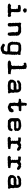

<svg xmlns="http://www.w3.org/2000/svg" viewBox="2566 -3208 863 6036"><g transform="rotate(90 2998.0 -189.5)"><path d="M323.2 -595.7C301.8 -598.6 290 -599.6 287.1 -599.6H286.1C285.2 -600.6 275.4 -595.7 254.9 -585L245.1 -575.2C243.2 -574.2 245.1 -569.3 250 -560.5C245.1 -544.9 243.2 -537.1 242.2 -536.1C241.2 -535.2 241.2 -531.2 238.3 -524.4C252.9 -511.7 262.7 -502.9 267.6 -499C271.5 -495.1 279.3 -488.3 293 -475.6C305.7 -478.5 311.5 -478.5 312.5 -479.5C313.5 -479.5 320.3 -484.4 335 -491.2C341.8 -494.1 345.7 -497.1 346.7 -500C347.7 -502.9 357.4 -507.8 375 -514.6C374 -537.1 374 -547.9 373 -548.8C373 -549.8 369.1 -558.6 363.3 -579.1C353.5 -584 349.6 -586.9 348.6 -586.9C347.7 -586.9 338.9 -589.8 323.2 -595.7ZM281.2 -406.2C265.6 -411.1 252 -414.1 242.2 -412.1C232.4 -410.2 221.7 -410.2 208 -411.1C204.1 -412.1 200.2 -411.1 197.3 -409.2C194.3 -408.2 177.7 -404.3 147.5 -397.5C142.6 -386.7 139.6 -381.8 138.7 -380.9L131.8 -373L144.5 -333C144.5 -332 144.5 -327.1 146.5 -316.4C166 -322.3 175.8 -325.2 176.8 -326.2C177.7 -327.1 185.5 -325.2 198.2 -322.3C214.8 -319.3 231.4 -317.4 247.1 -316.4C262.7 -315.4 266.6 -306.6 255.9 -290C252 -283.2 252 -275.4 256.8 -265.6C262.7 -255.9 265.6 -250 267.6 -248C269.5 -245.1 268.6 -240.2 265.6 -234.4C261.7 -228.5 258.8 -223.6 255.9 -219.7C254.9 -217.8 255.9 -215.8 260.7 -212.9C265.6 -210 268.6 -204.1 267.6 -192.4C267.6 -189.5 266.6 -187.5 263.7 -185.5C261.7 -183.6 259.8 -171.9 260.7 -153.3C260.7 -145.5 261.7 -139.6 264.6 -135.7C266.6 -131.8 269.5 -127.9 273.4 -125L236.3 -101.6C235.4 -101.6 226.6 -99.6 209 -94.7C205.1 -93.8 202.1 -94.7 197.3 -97.7C193.4 -100.6 176.8 -103.5 148.4 -107.4C139.6 -96.7 134.8 -91.8 133.8 -90.8C133.8 -91.8 125 -85.9 107.4 -75.2L95.7 -57.6C96.7 -57.6 93.8 -54.7 86.9 -47.9C101.6 -31.2 109.4 -21.5 111.3 -20.5C112.3 -19.5 116.2 -16.6 122.1 -10.7C145.5 -5.9 157.2 -3.9 158.2 -3.9C159.2 -2.9 170.9 -2.9 194.3 -2C200.2 -1 207 -1 212.9 -1C221.7 -1 228.5 -1 234.4 -2C243.2 -3.9 252 -4.9 257.8 -6.8C266.6 -8.8 272.5 -7.8 273.4 -4.9C273.4 -2 288.1 -1 316.4 -2C330.1 -2 336.9 -1 338.9 -2C340.8 -2.9 353.5 -2.9 377 -2C378.9 -2 380.9 -3.9 383.8 -8.8L388.7 -15.6C424.8 -9.8 444.3 -6.8 447.3 -5.9C449.2 -5.9 453.1 -5.9 459 -3.9C471.7 -2 482.4 -2.9 490.2 -8.8C498 -14.6 505.9 -20.5 513.7 -25.4C511.7 -33.2 511.7 -38.1 510.7 -39.1L509.8 -61.5C503.9 -80.1 500 -89.8 498 -90.8C497.1 -92.8 489.3 -99.6 474.6 -111.3C467.8 -105.5 463.9 -102.5 462.9 -101.6C461.9 -100.6 453.1 -98.6 432.6 -97.7C420.9 -96.7 405.3 -100.6 386.7 -107.4C368.2 -114.3 356.4 -117.2 352.5 -119.1C354.5 -124 355.5 -126 355.5 -127C355.5 -127.9 356.4 -135.7 357.4 -150.4C358.4 -164.1 358.4 -169.9 359.4 -170.9C360.4 -171.9 359.4 -182.6 356.4 -204.1C355.5 -208 359.4 -211.9 365.2 -213.9C371.1 -215.8 369.1 -225.6 360.4 -242.2C357.4 -247.1 357.4 -252 359.4 -257.8C361.3 -263.7 363.3 -276.4 365.2 -294.9C366.2 -303.7 364.3 -308.6 360.4 -310.5C356.4 -311.5 357.4 -324.2 362.3 -348.6C363.3 -352.5 360.4 -358.4 356.4 -365.2C352.5 -372.1 345.7 -385.7 334 -406.2H325.2C324.2 -406.2 309.6 -405.3 281.2 -406.2Z M757.8 -414.1C748 -415 742.2 -417 741.2 -420.9C740.2 -422.9 737.3 -423.8 731.4 -423.8C725.6 -423.8 717.8 -422.9 707 -420.9C700.2 -409.2 696.3 -403.3 696.3 -402.3C697.3 -401.4 694.3 -393.6 690.4 -377C691.4 -359.4 692.4 -350.6 692.4 -349.6C691.4 -348.6 694.3 -343.8 700.2 -333C703.1 -327.1 703.1 -324.2 699.2 -323.2C695.3 -322.3 695.3 -312.5 699.2 -293.9C701.2 -284.2 700.2 -274.4 697.3 -266.6C694.3 -258.8 692.4 -252.9 691.4 -250C689.5 -246.1 691.4 -244.1 697.3 -241.2C703.1 -238.3 707 -229.5 706.1 -215.8C705.1 -211.9 703.1 -208 699.2 -204.1C695.3 -200.2 695.3 -190.4 700.2 -173.8C699.2 -153.3 699.2 -143.6 700.2 -142.6C700.2 -141.6 702.1 -136.7 708 -128.9C710 -126 710 -121.1 706.1 -116.2C702.1 -111.3 700.2 -99.6 701.2 -83C701.2 -70.3 701.2 -64.5 700.2 -63.5C699.2 -61.5 702.1 -46.9 710 -18.6H713.9L725.6 -5.9C749 -2 759.8 0 760.7 0C761.7 -1 775.4 -4.9 802.7 -13.7V-24.4C803.7 -25.4 806.6 -28.3 812.5 -35.2C812.5 -36.1 809.6 -37.1 803.7 -40C798.8 -43 801.8 -47.9 812.5 -56.6C821.3 -63.5 823.2 -70.3 818.4 -76.2C814.5 -82 811.5 -86.9 808.6 -89.8C818.4 -99.6 820.3 -105.5 814.5 -108.4C808.6 -111.3 804.7 -113.3 800.8 -116.2C797.9 -118.2 799.8 -121.1 806.6 -123C813.5 -125 814.5 -135.7 808.6 -155.3C804.7 -168.9 801.8 -176.8 802.7 -179.7C803.7 -181.6 806.6 -187.5 810.5 -196.3C812.5 -200.2 810.5 -203.1 803.7 -205.1C796.9 -207 797.9 -214.8 805.7 -229.5C807.6 -232.4 808.6 -237.3 806.6 -244.1C804.7 -252 801.8 -262.7 796.9 -276.4C793.9 -284.2 795.9 -293 801.8 -300.8L815.4 -321.3C825.2 -327.1 830.1 -331.1 830.1 -332C831.1 -332 840.8 -333 859.4 -335.9C870.1 -337.9 875 -336.9 876 -334C877 -331.1 891.6 -331.1 920.9 -333C923.8 -333 934.6 -330.1 952.1 -323.2C969.7 -317.4 981.4 -312.5 986.3 -310.5C991.2 -297.9 992.2 -292 991.2 -291C990.2 -290 988.3 -288.1 985.4 -283.2C983.4 -279.3 981.4 -275.4 978.5 -271.5C975.6 -266.6 981.4 -260.7 995.1 -253.9C997.1 -252.9 997.1 -251 994.1 -248C992.2 -244.1 994.1 -234.4 998 -219.7C1000 -212.9 997.1 -209 992.2 -209C986.3 -208 984.4 -201.2 985.4 -185.5C986.3 -181.6 988.3 -178.7 993.2 -176.8C998 -174.8 997.1 -169.9 990.2 -161.1C987.3 -158.2 987.3 -155.3 990.2 -151.4C992.2 -147.5 993.2 -136.7 995.1 -116.2C996.1 -105.5 996.1 -98.6 993.2 -97.7C991.2 -95.7 996.1 -85 1007.8 -63.5C1004.9 -61.5 1002 -58.6 999 -54.7C995.1 -50.8 1002 -42 1018.6 -26.4C1009.8 -22.5 1005.9 -21.5 1004.9 -20.5C1003.9 -20.5 1002 -16.6 998 -10.7C1025.4 -4.9 1042 -2.9 1045.9 -2C1049.8 -1 1056.6 0 1067.4 2C1084 -13.7 1091.8 -20.5 1091.8 -21.5C1091.8 -22.5 1095.7 -28.3 1102.5 -41C1103.5 -43 1103.5 -45.9 1101.6 -50.8C1100.6 -55.7 1102.5 -66.4 1108.4 -83V-86.9C1108.4 -90.8 1107.4 -94.7 1105.5 -99.6C1102.5 -105.5 1101.6 -118.2 1104.5 -136.7C1105.5 -143.6 1105.5 -146.5 1103.5 -147.5C1101.6 -147.5 1101.6 -159.2 1100.6 -181.6C1100.6 -192.4 1101.6 -197.3 1104.5 -198.2C1107.4 -199.2 1105.5 -210 1096.7 -228.5C1094.7 -232.4 1093.8 -236.3 1095.7 -239.3C1097.7 -243.2 1100.6 -253.9 1105.5 -271.5C1106.4 -274.4 1106.4 -277.3 1104.5 -281.2C1102.5 -285.2 1100.6 -294.9 1096.7 -310.5C1093.8 -323.2 1093.8 -331.1 1096.7 -333C1099.6 -335.9 1092.8 -341.8 1079.1 -354.5C1070.3 -367.2 1066.4 -373 1065.4 -374C1064.5 -375 1058.6 -379.9 1045.9 -388.7C1013.7 -411.1 991.2 -422.9 980.5 -421.9C969.7 -420.9 959 -420.9 947.3 -421.9C935.5 -421.9 929.7 -421.9 927.7 -419.9C926.8 -418 912.1 -418.9 883.8 -421.9C873 -422.9 868.2 -422.9 868.2 -421.9C867.2 -419.9 849.6 -418.9 815.4 -417C803.7 -416 796.9 -416 795.9 -413.1C794.9 -411.1 783.2 -411.1 757.8 -414.1Z M1566.4 -420.9C1551.8 -423.8 1537.1 -425.8 1525.4 -425.8H1521.5C1508.8 -424.8 1501 -424.8 1497.1 -423.8C1492.2 -422.9 1485.4 -422.9 1473.6 -422.9C1461.9 -423.8 1445.3 -422.9 1422.9 -420.9C1406.2 -418.9 1397.5 -418.9 1395.5 -420.9C1393.6 -421.9 1385.7 -416 1371.1 -403.3C1367.2 -400.4 1362.3 -399.4 1354.5 -398.4C1346.7 -397.5 1335.9 -393.6 1323.2 -386.7C1316.4 -359.4 1312.5 -345.7 1312.5 -344.7C1312.5 -343.8 1311.5 -335.9 1309.6 -318.4C1308.6 -314.5 1307.6 -310.5 1303.7 -306.6C1299.8 -303.7 1297.9 -293 1295.9 -274.4C1294.9 -264.6 1294.9 -258.8 1293.9 -257.8C1293 -255.9 1297.9 -250 1308.6 -239.3C1293.9 -227.5 1288.1 -219.7 1292 -213.9C1295.9 -209 1298.8 -203.1 1301.8 -198.2C1303.7 -195.3 1303.7 -191.4 1300.8 -184.6C1297.9 -177.7 1293 -168.9 1287.1 -157.2C1286.1 -155.3 1286.1 -154.3 1286.1 -152.3C1286.1 -149.4 1287.1 -145.5 1290 -141.6C1293.9 -135.7 1296.9 -122.1 1297.9 -101.6C1297.9 -94.7 1300.8 -85.9 1307.6 -75.2C1313.5 -64.5 1317.4 -56.6 1320.3 -52.7C1326.2 -42 1331.1 -35.2 1334 -32.2C1337.9 -29.3 1344.7 -23.4 1352.5 -15.6C1356.4 -11.7 1360.4 -9.8 1365.2 -8.8C1370.1 -7.8 1386.7 -3.9 1413.1 2.9C1423.8 5.9 1435.5 6.8 1450.2 7.8C1463.9 8.8 1473.6 8.8 1477.5 8.8C1494.1 9.8 1503.9 8.8 1506.8 8.8C1509.8 9.8 1522.5 9.8 1543.9 8.8C1565.4 7.8 1578.1 8.8 1580.1 10.7C1582 11.7 1587.9 16.6 1600.6 25.4C1594.7 46.9 1590.8 61.5 1588.9 68.4C1586.9 75.2 1585 84 1582 94.7C1575.2 99.6 1571.3 101.6 1570.3 102.5C1569.3 101.6 1566.4 107.4 1560.5 116.2C1536.1 121.1 1523.4 123 1520.5 124C1517.6 125 1507.8 125 1490.2 124C1467.8 118.2 1457 115.2 1456.1 115.2C1454.1 114.3 1445.3 108.4 1430.7 96.7C1421.9 89.8 1412.1 86.9 1400.4 89.8C1387.7 92.8 1376 96.7 1364.3 101.6C1363.3 114.3 1363.3 120.1 1363.3 121.1C1363.3 122.1 1358.4 130.9 1347.7 148.4C1355.5 156.2 1359.4 159.2 1360.4 160.2C1361.3 160.2 1370.1 166 1386.7 174.8C1390.6 176.8 1398.4 181.6 1410.2 189.5C1421.9 196.3 1429.7 201.2 1434.6 204.1C1447.3 211.9 1457 216.8 1462.9 217.8C1468.8 218.8 1478.5 220.7 1492.2 222.7C1494.1 222.7 1503.9 220.7 1521.5 217.8C1540 213.9 1551.8 212.9 1558.6 211.9C1573.2 210.9 1585.9 207 1594.7 200.2C1603.5 193.4 1608.4 187.5 1611.3 185.5C1614.3 181.6 1618.2 180.7 1621.1 180.7C1624 179.7 1639.6 173.8 1668.9 161.1C1669.9 144.5 1668.9 135.7 1668.9 134.8C1668.9 133.8 1671.9 125 1676.8 106.4C1675.8 105.5 1678.7 97.7 1684.6 83C1690.4 69.3 1693.4 61.5 1694.3 60.5C1696.3 56.6 1696.3 51.8 1694.3 45.9C1693.4 40 1691.4 28.3 1689.5 11.7C1688.5 4.9 1689.5 1 1691.4 -1C1693.4 -2.9 1693.4 -9.8 1689.5 -23.4C1688.5 -25.4 1689.5 -31.2 1692.4 -42C1694.3 -52.7 1695.3 -61.5 1696.3 -68.4C1697.3 -73.2 1695.3 -76.2 1691.4 -79.1C1687.5 -81.1 1690.4 -87.9 1702.1 -98.6C1696.3 -106.4 1693.4 -112.3 1694.3 -114.3C1695.3 -117.2 1700.2 -124 1708 -136.7C1710 -138.7 1707 -141.6 1702.1 -146.5C1697.3 -151.4 1697.3 -161.1 1703.1 -176.8C1700.2 -181.6 1697.3 -185.5 1695.3 -188.5C1693.4 -191.4 1698.2 -197.3 1709 -209C1710.9 -211.9 1712.9 -212.9 1712.9 -214.8C1713.9 -217.8 1710 -219.7 1704.1 -220.7C1695.3 -221.7 1692.4 -231.4 1698.2 -252C1704.1 -273.4 1705.1 -285.2 1699.2 -289.1C1693.4 -293 1688.5 -297.9 1682.6 -302.7C1679.7 -304.7 1680.7 -304.7 1685.5 -306.6C1689.5 -308.6 1695.3 -316.4 1702.1 -330.1C1704.1 -333 1703.1 -336.9 1702.1 -342.8C1700.2 -348.6 1702.1 -360.4 1709 -377C1710.9 -380.9 1710 -382.8 1704.1 -384.8C1699.2 -385.7 1699.2 -391.6 1706.1 -402.3C1678.7 -403.3 1663.1 -404.3 1658.2 -404.3H1620.1C1616.2 -404.3 1610.4 -406.2 1604.5 -410.2C1598.6 -414.1 1585.9 -417 1566.4 -420.9ZM1387.7 -325.2C1418.9 -333 1435.5 -336.9 1436.5 -336.9H1475.6H1512.7C1530.3 -336.9 1543.9 -335.9 1551.8 -334C1567.4 -331.1 1578.1 -328.1 1585 -326.2C1591.8 -323.2 1595.7 -321.3 1595.7 -318.4C1596.7 -302.7 1599.6 -293 1605.5 -287.1C1611.3 -282.2 1613.3 -277.3 1611.3 -273.4C1602.5 -251 1598.6 -239.3 1599.6 -238.3C1600.6 -236.3 1599.6 -235.4 1600.6 -234.4C1604.5 -216.8 1605.5 -208 1603.5 -207C1601.6 -206.1 1600.6 -201.2 1600.6 -191.4C1599.6 -176.8 1599.6 -168 1602.5 -163.1C1605.5 -158.2 1606.4 -153.3 1604.5 -149.4C1596.7 -131.8 1591.8 -121.1 1592.8 -119.1C1593.8 -117.2 1597.7 -106.4 1602.5 -83H1591.8C1590.8 -82 1589.8 -82 1588.9 -83C1543 -81.1 1515.6 -79.1 1506.8 -78.1C1499 -77.1 1490.2 -76.2 1480.5 -76.2C1466.8 -76.2 1454.1 -76.2 1441.4 -77.1C1428.7 -77.1 1419.9 -80.1 1415 -86.9C1404.3 -101.6 1395.5 -110.4 1389.6 -113.3C1383.8 -115.2 1382.8 -118.2 1385.7 -122.1C1393.6 -134.8 1394.5 -140.6 1389.6 -142.6C1384.8 -143.6 1381.8 -148.4 1381.8 -155.3C1381.8 -164.1 1382.8 -173.8 1381.8 -181.6C1380.9 -189.5 1380.9 -196.3 1381.8 -202.1C1386.7 -219.7 1387.7 -230.5 1385.7 -232.4C1383.8 -234.4 1381.8 -239.3 1382.8 -248C1384.8 -266.6 1385.7 -276.4 1385.7 -277.3C1384.8 -277.3 1388.7 -286.1 1396.5 -306.6C1389.6 -314.5 1385.7 -320.3 1386.7 -321.3C1386.7 -322.3 1386.7 -323.2 1387.7 -325.2Z M2099.6 -588.9C2090.8 -589.8 2084 -592.8 2081.1 -597.7C2080.1 -599.6 2077.1 -600.6 2072.3 -600.6C2064.5 -601.6 2052.7 -598.6 2036.1 -592.8C2027.3 -589.8 2021.5 -588.9 2020.5 -590.8C2019.5 -593.8 2003.9 -590.8 1972.7 -583C1962.9 -574.2 1959 -569.3 1958 -568.4C1957 -567.4 1954.1 -565.4 1949.2 -559.6C1951.2 -537.1 1952.1 -525.4 1952.1 -524.4C1951.2 -523.4 1956.1 -514.6 1963.9 -499C1979.5 -502.9 1987.3 -504.9 1988.3 -505.9C1990.2 -505.9 1996.1 -506.8 2007.8 -510.7C2023.4 -498 2031.2 -492.2 2031.2 -491.2C2032.2 -490.2 2035.2 -484.4 2041 -471.7C2042 -469.7 2043.9 -464.8 2045.9 -457C2047.9 -450.2 2050.8 -439.5 2056.6 -424.8C2058.6 -420.9 2056.6 -415 2051.8 -410.2C2046.9 -405.3 2046.9 -395.5 2053.7 -379.9C2056.6 -375 2055.7 -367.2 2050.8 -359.4C2046.9 -350.6 2043.9 -345.7 2043 -342.8C2041 -339.8 2042 -335 2045.9 -329.1C2049.8 -323.2 2051.8 -310.5 2050.8 -292L2049.8 -267.6C2049.8 -266.6 2050.8 -258.8 2051.8 -243.2C2052.7 -237.3 2051.8 -229.5 2048.8 -221.7C2046.9 -213.9 2044.9 -207 2043.9 -204.1C2043 -202.1 2044.9 -199.2 2049.8 -194.3C2055.7 -190.4 2053.7 -187.5 2043 -184.6C2048.8 -170.9 2052.7 -165 2052.7 -164.1C2052.7 -163.1 2052.7 -157.2 2053.7 -145.5C2039.1 -131.8 2032.2 -125 2031.2 -124C2031.2 -125 2026.4 -119.1 2018.6 -108.4C2016.6 -104.5 2012.7 -104.5 2006.8 -107.4C2001 -110.4 1987.3 -110.4 1965.8 -107.4C1953.1 -105.5 1941.4 -102.5 1931.6 -97.7C1922.9 -92.8 1913.1 -87.9 1902.3 -83C1893.6 -79.1 1888.7 -76.2 1887.7 -74.2C1887.7 -72.3 1885.7 -60.5 1881.8 -40C1893.6 -31.2 1899.4 -25.4 1900.4 -23.4C1902.3 -22.5 1907.2 -18.6 1914.1 -11.7L1944.3 -3.9C1945.3 -2.9 1957 -2.9 1980.5 -2.9C1992.2 -2 1997.1 -2 1998 -1C1999 0 2001 0 2005.9 0C2012.7 0 2026.4 0 2044.9 -2C2056.6 -2.9 2062.5 -2.9 2064.5 -2C2067.4 -1 2083 -2 2113.3 -3.9C2124 -4.9 2128.9 -4.9 2130.9 -6.8C2131.8 -7.8 2147.5 -8.8 2177.7 -9.8C2186.5 -10.7 2190.4 -10.7 2191.4 -12.7C2192.4 -13.7 2203.1 -12.7 2226.6 -7.8C2231.4 -6.8 2236.3 -6.8 2240.2 -8.8C2243.2 -9.8 2267.6 -12.7 2314.5 -17.6C2313.5 -18.6 2312.5 -18.6 2310.5 -18.6C2309.6 -19.5 2309.6 -19.5 2310.5 -21.5C2308.6 -43.9 2306.6 -54.7 2307.6 -56.6C2308.6 -58.6 2310.5 -68.4 2315.4 -85.9C2304.7 -92.8 2299.8 -96.7 2298.8 -96.7C2296.9 -96.7 2289.1 -95.7 2275.4 -93.8C2268.6 -92.8 2264.6 -93.8 2263.7 -96.7C2262.7 -98.6 2251 -99.6 2226.6 -100.6C2216.8 -101.6 2211.9 -101.6 2211.9 -104.5C2211.9 -106.4 2194.3 -109.4 2161.1 -112.3V-127C2160.2 -127.9 2157.2 -134.8 2149.4 -147.5C2154.3 -166 2156.2 -175.8 2157.2 -178.7C2158.2 -181.6 2159.2 -187.5 2161.1 -195.3C2162.1 -199.2 2161.1 -203.1 2157.2 -208C2154.3 -212.9 2153.3 -223.6 2154.3 -239.3C2155.3 -248 2155.3 -252 2157.2 -252.9C2159.2 -253.9 2156.2 -262.7 2149.4 -281.2C2148.4 -285.2 2149.4 -290 2152.3 -295.9C2155.3 -300.8 2154.3 -310.5 2148.4 -325.2C2145.5 -331.1 2145.5 -336.9 2147.5 -342.8C2149.4 -348.6 2153.3 -356.4 2158.2 -367.2C2159.2 -368.2 2159.2 -368.2 2160.2 -370.1C2162.1 -372.1 2157.2 -383.8 2146.5 -406.2C2145.5 -409.2 2148.4 -412.1 2153.3 -414.1C2158.2 -416 2156.2 -427.7 2149.4 -450.2C2147.5 -456.1 2147.5 -463.9 2149.4 -474.6C2151.4 -485.4 2152.3 -492.2 2153.3 -495.1C2154.3 -498 2153.3 -501 2151.4 -503.9C2149.4 -506.8 2147.5 -516.6 2145.5 -532.2C2144.5 -543 2143.6 -547.9 2141.6 -548.8C2138.7 -549.8 2140.6 -555.7 2146.5 -568.4C2129.9 -580.1 2122.1 -585.9 2121.1 -586.9C2120.1 -587.9 2113.3 -587.9 2099.6 -588.9Z M2677.7 -418C2667 -418 2661.1 -419.9 2658.2 -422.9C2655.3 -425.8 2647.5 -424.8 2632.8 -421.9C2627.9 -420.9 2625 -419.9 2624 -418.9C2623 -417 2610.4 -414.1 2586.9 -410.2C2584 -409.2 2580.1 -408.2 2577.1 -404.3C2574.2 -400.4 2565.4 -393.6 2550.8 -381.8C2544.9 -377 2541 -375 2539.1 -376C2536.1 -377.9 2530.3 -374 2517.6 -367.2C2512.7 -345.7 2509.8 -334 2509.8 -333C2509.8 -332 2504.9 -328.1 2497.1 -322.3L2523.4 -295.9C2525.4 -294.9 2535.2 -294.9 2553.7 -293C2569.3 -305.7 2578.1 -312.5 2580.1 -313.5C2582 -314.5 2587.9 -317.4 2599.6 -324.2C2613.3 -331.1 2619.1 -335 2620.1 -335.9C2621.1 -336.9 2630.9 -335.9 2651.4 -336.9H2675.8C2674.8 -335.9 2687.5 -336.9 2711.9 -339.8C2730.5 -342.8 2745.1 -343.8 2755.9 -341.8C2766.6 -339.8 2775.4 -339.8 2782.2 -338.9L2788.1 -314.5L2796.9 -281.2C2786.1 -279.3 2779.3 -278.3 2773.4 -277.3C2767.6 -276.4 2757.8 -275.4 2746.1 -272.5C2736.3 -270.5 2722.7 -269.5 2705.1 -271.5L2677.7 -273.4C2661.1 -274.4 2652.3 -275.4 2651.4 -277.3C2650.4 -279.3 2640.6 -277.3 2619.1 -271.5C2608.4 -268.6 2602.5 -265.6 2602.5 -262.7C2602.5 -259.8 2588.9 -257.8 2561.5 -255.9C2557.6 -254.9 2552.7 -253.9 2546.9 -250C2541 -246.1 2532.2 -236.3 2523.4 -220.7C2519.5 -213.9 2516.6 -210.9 2513.7 -210.9C2510.7 -210.9 2504.9 -201.2 2496.1 -182.6C2489.3 -168.9 2486.3 -162.1 2486.3 -161.1C2485.4 -160.2 2486.3 -152.3 2487.3 -137.7C2488.3 -134.8 2487.3 -127.9 2485.4 -116.2C2483.4 -105.5 2482.4 -96.7 2481.4 -90.8C2490.2 -76.2 2495.1 -69.3 2495.1 -68.4C2496.1 -67.4 2502 -61.5 2514.6 -49.8C2521.5 -43.9 2524.4 -41 2523.4 -38.1C2522.5 -35.2 2531.2 -28.3 2551.8 -15.6C2555.7 -12.7 2561.5 -11.7 2568.4 -13.7C2575.2 -15.6 2588.9 -13.7 2611.3 -8.8C2618.2 -6.8 2627.9 -5.9 2642.6 -4.9C2657.2 -3.9 2667 -2.9 2672.9 -2C2675.8 -1 2678.7 -2 2680.7 -2C2683.6 -2 2685.5 -1 2686.5 -2C2688.5 -2.9 2702.1 -4.9 2730.5 -5.9C2737.3 -5.9 2744.1 -5.9 2748 -4.9C2752.9 -4.9 2764.6 -4.9 2786.1 -6.8L2806.6 -8.8C2807.6 -8.8 2815.4 -11.7 2833 -16.6C2840.8 -19.5 2845.7 -16.6 2846.7 -10.7C2847.7 -4.9 2857.4 -3.9 2877.9 -8.8L2910.2 -18.6C2911.1 -18.6 2912.1 -19.5 2915 -20.5C2913.1 -44.9 2913.1 -56.6 2912.1 -57.6C2913.1 -58.6 2909.2 -66.4 2901.4 -82C2896.5 -92.8 2892.6 -97.7 2890.6 -98.6C2888.7 -99.6 2888.7 -109.4 2891.6 -128.9C2895.5 -159.2 2897.5 -174.8 2899.4 -176.8C2901.4 -178.7 2896.5 -193.4 2883.8 -221.7C2881.8 -225.6 2882.8 -229.5 2885.7 -234.4C2888.7 -240.2 2889.6 -252.9 2887.7 -270.5C2886.7 -278.3 2887.7 -283.2 2888.7 -285.2C2890.6 -287.1 2888.7 -296.9 2884.8 -314.5C2882.8 -323.2 2881.8 -328.1 2883.8 -329.1C2885.7 -330.1 2880.9 -339.8 2870.1 -356.4C2868.2 -359.4 2866.2 -362.3 2863.3 -367.2C2860.4 -372.1 2854.5 -381.8 2844.7 -396.5C2841.8 -400.4 2836.9 -402.3 2831.1 -403.3C2825.2 -404.3 2812.5 -409.2 2794.9 -419.9C2791 -422.9 2787.1 -422.9 2782.2 -420.9C2778.3 -418.9 2763.7 -419.9 2741.2 -423.8C2737.3 -424.8 2734.4 -424.8 2732.4 -424.8C2728.5 -424.8 2727.5 -423.8 2726.6 -421.9C2725.6 -418.9 2710 -418 2677.7 -418ZM2796.9 -192.4C2795.9 -190.4 2794.9 -189.5 2796.9 -190.4C2798.8 -191.4 2799.8 -192.4 2800.8 -192.4C2799.8 -163.1 2799.8 -149.4 2799.8 -148.4L2803.7 -143.6C2784.2 -118.2 2774.4 -105.5 2774.4 -104.5C2774.4 -103.5 2770.5 -100.6 2762.7 -94.7C2747.1 -93.8 2729.5 -94.7 2712.9 -93.8C2696.3 -92.8 2687.5 -91.8 2684.6 -91.8C2664.1 -93.8 2650.4 -94.7 2641.6 -92.8C2632.8 -90.8 2625 -91.8 2620.1 -93.8C2605.5 -99.6 2596.7 -101.6 2594.7 -101.6C2593.8 -101.6 2587.9 -108.4 2576.2 -122.1C2573.2 -138.7 2572.3 -147.5 2572.3 -148.4C2572.3 -149.4 2574.2 -158.2 2580.1 -178.7H2584C2586.9 -178.7 2586.9 -179.7 2584 -182.6C2599.6 -182.6 2613.3 -182.6 2626 -183.6C2637.7 -183.6 2646.5 -183.6 2653.3 -184.6C2657.2 -185.5 2666 -185.5 2678.7 -187.5C2692.4 -189.5 2703.1 -189.5 2710.9 -188.5C2728.5 -184.6 2737.3 -182.6 2738.3 -182.6C2739.3 -182.6 2758.8 -186.5 2796.9 -192.4Z M3293.9 -594.7C3266.6 -598.6 3252 -601.6 3251 -600.6C3249 -600.6 3243.2 -599.6 3232.4 -598.6C3221.7 -583 3215.8 -574.2 3214.8 -572.3C3212.9 -571.3 3213.9 -561.5 3216.8 -543.9C3217.8 -540 3215.8 -536.1 3211.9 -531.2C3208 -526.4 3207 -518.6 3206.1 -504.9C3206.1 -501 3208 -497.1 3212.9 -493.2C3217.8 -489.3 3212.9 -480.5 3198.2 -468.8C3201.2 -466.8 3205.1 -464.8 3209 -460.9C3212.9 -457 3209 -452.1 3198.2 -445.3C3210.9 -437.5 3216.8 -432.6 3217.8 -431.6C3216.8 -431.6 3217.8 -429.7 3221.7 -424.8C3195.3 -429.7 3182.6 -431.6 3180.7 -432.6C3179.7 -433.6 3170.9 -429.7 3154.3 -420.9C3154.3 -419.9 3153.3 -418.9 3150.4 -417C3147.5 -415 3129.9 -414.1 3097.7 -415C3094.7 -415 3094.7 -414.1 3095.7 -410.2C3097.7 -407.2 3092.8 -394.5 3083 -373C3085.9 -366.2 3086.9 -362.3 3086.9 -361.3C3087.9 -360.4 3085.9 -357.4 3083 -352.5C3117.2 -347.7 3134.8 -345.7 3135.7 -345.7C3135.7 -344.7 3145.5 -344.7 3165 -343.8C3168.9 -344.7 3172.9 -341.8 3177.7 -336.9C3182.6 -332 3191.4 -329.1 3205.1 -327.1C3209 -326.2 3210.9 -324.2 3210.9 -320.3C3210.9 -316.4 3213.9 -305.7 3217.8 -289.1C3219.7 -282.2 3217.8 -273.4 3213.9 -264.6C3210.9 -254.9 3209 -248 3207 -245.1C3209 -244.1 3212.9 -242.2 3216.8 -238.3C3220.7 -234.4 3217.8 -229.5 3207 -224.6C3202.1 -221.7 3201.2 -217.8 3203.1 -211.9C3205.1 -207 3205.1 -203.1 3207 -200.2C3208 -197.3 3208 -194.3 3207 -190.4C3206.1 -186.5 3208 -179.7 3210.9 -168.9C3210.9 -168 3211.9 -163.1 3212.9 -151.4C3213.9 -139.6 3213.9 -133.8 3213.9 -132.8C3215.8 -122.1 3216.8 -117.2 3216.8 -116.2C3217.8 -116.2 3214.8 -110.4 3210 -97.7C3208 -93.8 3209 -89.8 3213.9 -86.9C3218.8 -83 3224.6 -73.2 3230.5 -55.7C3235.4 -43.9 3241.2 -37.1 3249 -35.2C3255.9 -34.2 3264.6 -33.2 3272.5 -31.2C3273.4 -30.3 3281.2 -27.3 3294.9 -20.5C3308.6 -13.7 3317.4 -9.8 3321.3 -7.8C3330.1 -3.9 3338.9 -2 3346.7 -2C3350.6 -2 3353.5 -2 3357.4 -2.9C3368.2 -5.9 3375 -6.8 3378.9 -8.8C3387.7 -11.7 3392.6 -12.7 3394.5 -11.7C3396.5 -9.8 3407.2 -14.6 3427.7 -23.4C3436.5 -27.3 3441.4 -29.3 3442.4 -30.3C3442.4 -31.2 3454.1 -35.2 3477.5 -45.9C3482.4 -48.8 3486.3 -55.7 3490.2 -68.4C3494.1 -81.1 3501 -95.7 3511.7 -113.3C3512.7 -114.3 3512.7 -114.3 3512.7 -116.2C3512.7 -118.2 3511.7 -122.1 3508.8 -126C3504.9 -130.9 3504.9 -141.6 3507.8 -156.2C3508.8 -161.1 3505.9 -164.1 3501 -167C3496.1 -169.9 3495.1 -175.8 3496.1 -184.6C3459 -181.6 3440.4 -180.7 3439.5 -180.7C3438.5 -181.6 3431.6 -177.7 3418 -169.9L3411.1 -152.3C3412.1 -152.3 3408.2 -147.5 3402.3 -137.7C3398.4 -130.9 3394.5 -127 3391.6 -128.9C3388.7 -130.9 3380.9 -121.1 3368.2 -97.7C3348.6 -99.6 3339.8 -100.6 3338.9 -100.6C3337.9 -100.6 3330.1 -103.5 3315.4 -110.4L3309.6 -134.8C3309.6 -135.7 3309.6 -138.7 3310.5 -144.5C3309.6 -150.4 3312.5 -153.3 3316.4 -155.3C3321.3 -156.2 3319.3 -164.1 3312.5 -178.7C3305.7 -193.4 3301.8 -201.2 3302.7 -202.1C3303.7 -203.1 3303.7 -209 3305.7 -220.7C3306.6 -226.6 3308.6 -229.5 3312.5 -231.4C3316.4 -233.4 3313.5 -241.2 3303.7 -254.9C3300.8 -258.8 3299.8 -263.7 3302.7 -269.5C3304.7 -275.4 3310.5 -284.2 3321.3 -297.9C3326.2 -303.7 3324.2 -307.6 3318.4 -309.6C3312.5 -312.5 3310.5 -320.3 3314.5 -334C3336.9 -338.9 3349.6 -342.8 3352.5 -343.8C3356.4 -344.7 3370.1 -344.7 3394.5 -345.7C3415 -346.7 3425.8 -346.7 3427.7 -347.7C3428.7 -347.7 3439.5 -348.6 3460.9 -351.6C3463.9 -358.4 3465.8 -365.2 3467.8 -369.1C3468.8 -374 3472.7 -384.8 3478.5 -401.4L3466.8 -418.9L3461.9 -424.8C3428.7 -427.7 3413.1 -428.7 3412.1 -428.7L3379.9 -426.8C3372.1 -425.8 3357.4 -426.8 3336.9 -428.7C3316.4 -430.7 3305.7 -431.6 3303.7 -431.6C3303.7 -434.6 3303.7 -441.4 3302.7 -453.1C3301.8 -463.9 3302.7 -469.7 3302.7 -470.7C3302.7 -482.4 3303.7 -488.3 3305.7 -489.3C3307.6 -491.2 3303.7 -499 3293.9 -513.7C3291 -517.6 3291 -522.5 3293.9 -526.4C3296.9 -530.3 3301.8 -540 3309.6 -557.6C3312.5 -564.5 3310.5 -568.4 3302.7 -567.4C3294.9 -567.4 3292 -576.2 3293.9 -594.7Z M3964.8 -421.9C3958 -424.8 3950.2 -425.8 3941.4 -425.8C3936.5 -425.8 3930.7 -425.8 3923.8 -424.8C3907.2 -422.9 3884.8 -420.9 3854.5 -419.9C3852.5 -419.9 3843.8 -418 3827.1 -414.1C3810.5 -411.1 3799.8 -409.2 3793 -408.2C3775.4 -406.2 3764.6 -403.3 3760.7 -400.4C3757.8 -397.5 3751 -392.6 3742.2 -385.7C3738.3 -382.8 3731.4 -377 3723.6 -369.1C3714.8 -362.3 3708 -358.4 3704.1 -354.5C3698.2 -349.6 3697.3 -344.7 3702.1 -340.8C3707 -336.9 3703.1 -327.1 3690.4 -310.5C3689.5 -308.6 3688.5 -307.6 3688.5 -306.6C3687.5 -305.7 3688.5 -305.7 3691.4 -304.7C3695.3 -303.7 3697.3 -302.7 3694.3 -300.8V-275.4C3695.3 -268.6 3694.3 -258.8 3694.3 -246.1C3695.3 -196.3 3696.3 -171.9 3694.3 -170.9C3693.4 -170.9 3692.4 -157.2 3693.4 -130.9C3693.4 -128.9 3694.3 -120.1 3697.3 -104.5C3700.2 -88.9 3701.2 -78.1 3702.1 -74.2C3703.1 -71.3 3705.1 -66.4 3710.9 -61.5C3715.8 -56.6 3723.6 -49.8 3735.4 -42H3738.3C3740.2 -41 3745.1 -31.2 3756.8 -10.7C3778.3 -8.8 3789.1 -7.8 3790 -6.8H3817.4C3828.1 -6.8 3833 -6.8 3834 -5.9C3835 -4.9 3850.6 -3.9 3881.8 -3.9C3897.5 -3.9 3905.3 -3.9 3906.2 -5.9C3907.2 -7.8 3918.9 -5.9 3941.4 0H3944.3C3948.2 0 3955.1 -1 3965.8 -2.9C3979.5 -4.9 3990.2 -6.8 3999 -7.8C4009.8 -8.8 4020.5 -10.7 4033.2 -14.6C4045.9 -18.6 4052.7 -20.5 4053.7 -20.5C4056.6 -21.5 4057.6 -25.4 4059.6 -30.3C4060.5 -34.2 4068.4 -41 4084 -49.8C4085.9 -51.8 4085.9 -53.7 4084 -58.6C4082 -63.5 4085.9 -73.2 4095.7 -87.9C4097.7 -91.8 4098.6 -95.7 4096.7 -99.6C4094.7 -103.5 4098.6 -110.4 4106.4 -122.1C4092.8 -139.6 4085 -148.4 4083 -148.4C4082 -148.4 4066.4 -152.3 4038.1 -160.2L4041 -155.3C4040 -156.2 4043 -152.3 4048.8 -144.5C4031.2 -129.9 4022.5 -123 4021.5 -123C4022.5 -122.1 4018.6 -115.2 4009.8 -102.5C4006.8 -97.7 4002.9 -95.7 3998 -96.7C3993.2 -98.6 3977.5 -98.6 3948.2 -99.6C3940.4 -99.6 3936.5 -98.6 3935.5 -95.7C3934.6 -93.8 3924.8 -91.8 3906.2 -90.8C3894.5 -89.8 3888.7 -90.8 3887.7 -93.8C3886.7 -95.7 3877 -92.8 3856.4 -85.9C3853.5 -84 3849.6 -86.9 3844.7 -92.8C3839.8 -98.6 3827.1 -104.5 3804.7 -108.4C3800.8 -108.4 3799.8 -110.4 3804.7 -114.3C3808.6 -119.1 3804.7 -129.9 3792 -144.5C3790 -146.5 3789.1 -148.4 3790 -152.3C3791 -156.2 3796.9 -167 3807.6 -186.5L3795.9 -196.3L3790 -200.2C3821.3 -201.2 3840.8 -201.2 3847.7 -202.1C3853.5 -202.1 3869.1 -202.1 3893.6 -201.2C3909.2 -200.2 3918 -200.2 3918.9 -198.2C3919.9 -196.3 3931.6 -199.2 3956.1 -204.1C3963.9 -206.1 3969.7 -205.1 3970.7 -202.1C3971.7 -199.2 3983.4 -200.2 4007.8 -203.1C4016.6 -205.1 4023.4 -204.1 4025.4 -201.2C4027.3 -198.2 4040 -200.2 4063.5 -206.1L4087.9 -229.5C4089.8 -231.4 4093.8 -236.3 4101.6 -245.1C4095.7 -259.8 4092.8 -266.6 4091.8 -267.6C4091.8 -268.6 4091.8 -270.5 4090.8 -274.4C4089.8 -278.3 4089.8 -281.2 4091.8 -285.2C4093.8 -288.1 4094.7 -299.8 4098.6 -320.3C4091.8 -335 4088.9 -341.8 4088.9 -342.8C4088.9 -343.8 4084 -350.6 4073.2 -364.3C4069.3 -368.2 4068.4 -369.1 4067.4 -369.1C4066.4 -370.1 4062.5 -376 4054.7 -386.7C4050.8 -393.6 4044.9 -397.5 4039.1 -400.4C4033.2 -402.3 4026.4 -404.3 4019.5 -406.2C4011.7 -409.2 4006.8 -411.1 4003.9 -409.2C4002 -407.2 3988.3 -411.1 3964.8 -421.9ZM3906.2 -340.8C3920.9 -343.8 3929.7 -343.8 3932.6 -340.8C3935.5 -338.9 3941.4 -337.9 3952.1 -337.9C3973.6 -338.9 3984.4 -338.9 3985.4 -336.9C3986.3 -335 3998 -328.1 4020.5 -313.5C4014.6 -309.6 4011.7 -307.6 4012.7 -306.6C4012.7 -304.7 4012.7 -296.9 4014.6 -281.2C4008.8 -277.3 4005.9 -274.4 4004.9 -274.4C4004.9 -275.4 4002.9 -273.4 3999 -269.5C3953.1 -268.6 3928.7 -268.6 3926.8 -269.5C3924.8 -270.5 3918.9 -270.5 3908.2 -271.5C3872.1 -272.5 3854.5 -271.5 3853.5 -268.6C3853.5 -265.6 3848.6 -265.6 3837.9 -268.6C3818.4 -272.5 3809.6 -274.4 3808.6 -275.4C3807.6 -275.4 3798.8 -279.3 3781.2 -286.1C3788.1 -301.8 3791 -309.6 3791 -310.5C3791 -311.5 3791 -316.4 3790 -327.1C3823.2 -332 3839.8 -335.9 3841.8 -337.9C3843.8 -339.8 3847.7 -340.8 3856.4 -339.8C3860.4 -338.9 3868.2 -339.8 3878.9 -339.8C3888.7 -338.9 3897.5 -338.9 3906.2 -340.8Z M4639.6 -412.1C4631.8 -415 4627 -418 4624 -420.9C4621.1 -422.9 4615.2 -423.8 4604.5 -424.8C4602.5 -424.8 4602.5 -423.8 4601.6 -420.9C4600.6 -417 4600.6 -415 4599.6 -413.1C4565.4 -419.9 4548.8 -423.8 4547.9 -423.8C4546.9 -423.8 4538.1 -422.9 4520.5 -420.9C4516.6 -420.9 4511.7 -418.9 4507.8 -414.1C4503.9 -409.2 4492.2 -401.4 4470.7 -390.6C4455.1 -394.5 4447.3 -395.5 4446.3 -395.5C4445.3 -394.5 4437.5 -399.4 4421.9 -407.2C4413.1 -411.1 4401.4 -414.1 4387.7 -414.1C4373 -413.1 4364.3 -413.1 4360.4 -413.1C4344.7 -413.1 4337.9 -413.1 4336.9 -412.1C4335.9 -411.1 4326.2 -413.1 4308.6 -417C4305.7 -399.4 4304.7 -389.6 4303.7 -387.7C4303.7 -385.7 4302.7 -368.2 4299.8 -333C4302.7 -335 4303.7 -334 4304.7 -333C4305.7 -332 4306.6 -331.1 4308.6 -328.1C4342.8 -331.1 4359.4 -332 4361.3 -331.1C4363.3 -330.1 4374 -329.1 4392.6 -327.1C4401.4 -314.5 4406.2 -307.6 4406.2 -306.6L4405.3 -293C4404.3 -282.2 4403.3 -276.4 4401.4 -274.4C4400.4 -272.5 4405.3 -266.6 4416 -254.9C4418.9 -251 4418 -249 4411.1 -248C4404.3 -247.1 4401.4 -232.4 4402.3 -205.1C4402.3 -200.2 4405.3 -197.3 4411.1 -195.3C4417 -193.4 4416 -185.5 4404.3 -171.9C4402.3 -168.9 4400.4 -165 4400.4 -158.2C4400.4 -152.3 4401.4 -143.6 4403.3 -134.8C4404.3 -130.9 4406.2 -128.9 4411.1 -127.9C4415 -127 4420.9 -124 4426.8 -120.1C4401.4 -103.5 4388.7 -95.7 4387.7 -94.7C4386.7 -94.7 4377 -93.8 4359.4 -90.8C4355.5 -89.8 4350.6 -91.8 4344.7 -94.7C4338.9 -97.7 4331.1 -99.6 4324.2 -101.6C4302.7 -79.1 4292 -68.4 4291 -68.4C4291 -67.4 4286.1 -60.5 4275.4 -45.9C4286.1 -34.2 4291 -28.3 4291 -27.3C4291 -26.4 4296.9 -19.5 4307.6 -4.9L4334 1H4364.3C4377 0 4383.8 0 4385.7 2H4390.6C4397.5 2 4410.2 2 4427.7 0C4442.4 -2 4450.2 -2.9 4451.2 -4.9C4451.2 -6.8 4461.9 -4.9 4485.4 1C4490.2 2 4495.1 1 4500 -2C4503.9 -4.9 4520.5 -5.9 4549.8 -5.9C4565.4 -5.9 4573.2 -3.9 4574.2 -2C4574.2 0 4587.9 -3.9 4614.3 -12.7H4643.6L4659.2 -16.6C4661.1 -30.3 4662.1 -38.1 4662.1 -39.1C4662.1 -40 4664.1 -42 4668 -44.9C4661.1 -63.5 4658.2 -73.2 4658.2 -74.2C4657.2 -75.2 4657.2 -78.1 4656.2 -85C4622.1 -88.9 4602.5 -89.8 4597.7 -90.8C4592.8 -91.8 4585.9 -91.8 4576.2 -93.8C4538.1 -98.6 4518.6 -100.6 4518.6 -101.6C4518.6 -102.5 4512.7 -104.5 4499 -107.4C4502.9 -115.2 4504.9 -119.1 4504.9 -120.1C4504.9 -121.1 4503.9 -130.9 4500 -147.5C4496.1 -150.4 4493.2 -152.3 4491.2 -154.3C4489.3 -156.2 4490.2 -160.2 4495.1 -168C4499 -172.9 4502 -180.7 4503.9 -188.5L4507.8 -207C4508.8 -210.9 4506.8 -212.9 4501 -214.8C4495.1 -216.8 4496.1 -226.6 4504.9 -244.1C4506.8 -247.1 4504.9 -250 4501 -252.9C4497.1 -255.9 4497.1 -270.5 4502 -296.9C4510.7 -297.9 4516.6 -298.8 4517.6 -298.8C4518.6 -297.9 4524.4 -302.7 4537.1 -312.5C4540 -314.5 4542 -317.4 4540 -320.3C4538.1 -323.2 4549.8 -329.1 4575.2 -339.8C4586.9 -338.9 4592.8 -337.9 4593.8 -336.9C4594.7 -335.9 4598.6 -331.1 4606.4 -323.2C4612.3 -316.4 4618.2 -314.5 4621.1 -317.4C4624 -320.3 4634.8 -313.5 4653.3 -297.9C4661.1 -291 4670.9 -288.1 4682.6 -292C4694.3 -294.9 4705.1 -298.8 4715.8 -302.7L4718.8 -325.2C4718.8 -326.2 4718.8 -335.9 4716.8 -354.5C4692.4 -376 4679.7 -387.7 4679.7 -391.6C4679.7 -394.5 4666 -401.4 4639.6 -412.1Z M5239.3 -412.1C5231.4 -415 5226.6 -418 5223.6 -420.9C5220.7 -422.9 5214.8 -423.8 5204.1 -424.8C5202.1 -424.8 5202.1 -423.8 5201.2 -420.9C5200.2 -417 5200.2 -415 5199.2 -413.1C5165 -419.9 5148.4 -423.8 5147.5 -423.8C5146.5 -423.8 5137.7 -422.9 5120.1 -420.9C5116.2 -420.9 5111.3 -418.9 5107.4 -414.1C5103.5 -409.2 5091.8 -401.4 5070.3 -390.6C5054.7 -394.5 5046.9 -395.5 5045.9 -395.5C5044.9 -394.5 5037.1 -399.4 5021.5 -407.2C5012.7 -411.1 5001 -414.1 4987.3 -414.1C4972.7 -413.1 4963.9 -413.1 4960 -413.1C4944.3 -413.1 4937.5 -413.1 4936.5 -412.1C4935.5 -411.1 4925.8 -413.1 4908.2 -417C4905.3 -399.4 4904.3 -389.6 4903.3 -387.7C4903.3 -385.7 4902.3 -368.2 4899.4 -333C4902.3 -335 4903.3 -334 4904.3 -333C4905.3 -332 4906.2 -331.1 4908.2 -328.1C4942.4 -331.1 4959 -332 4960.9 -331.1C4962.9 -330.1 4973.6 -329.1 4992.2 -327.1C5001 -314.5 5005.9 -307.6 5005.9 -306.6L5004.9 -293C5003.9 -282.2 5002.9 -276.4 5001 -274.4C5000 -272.5 5004.9 -266.6 5015.6 -254.9C5018.6 -251 5017.6 -249 5010.7 -248C5003.9 -247.1 5001 -232.4 5002 -205.1C5002 -200.2 5004.9 -197.3 5010.7 -195.3C5016.6 -193.4 5015.6 -185.5 5003.9 -171.9C5002 -168.9 5000 -165 5000 -158.2C5000 -152.3 5001 -143.6 5002.9 -134.8C5003.9 -130.9 5005.9 -128.9 5010.7 -127.9C5014.6 -127 5020.5 -124 5026.4 -120.1C5001 -103.5 4988.3 -95.7 4987.3 -94.7C4986.3 -94.7 4976.6 -93.8 4959 -90.8C4955.1 -89.8 4950.2 -91.8 4944.3 -94.7C4938.5 -97.7 4930.7 -99.6 4923.8 -101.6C4902.3 -79.1 4891.6 -68.4 4890.6 -68.4C4890.6 -67.4 4885.7 -60.5 4875 -45.9C4885.7 -34.2 4890.6 -28.3 4890.6 -27.3C4890.6 -26.4 4896.5 -19.5 4907.2 -4.9L4933.6 1H4963.9C4976.6 0 4983.4 0 4985.4 2H4990.2C4997.1 2 5009.8 2 5027.3 0C5042 -2 5049.8 -2.9 5050.8 -4.9C5050.8 -6.8 5061.5 -4.9 5085 1C5089.8 2 5094.7 1 5099.6 -2C5103.5 -4.9 5120.1 -5.9 5149.4 -5.9C5165 -5.9 5172.9 -3.9 5173.8 -2C5173.8 0 5187.5 -3.9 5213.9 -12.7H5243.2L5258.8 -16.6C5260.7 -30.3 5261.7 -38.1 5261.7 -39.1C5261.7 -40 5263.7 -42 5267.6 -44.9C5260.7 -63.5 5257.8 -73.2 5257.8 -74.2C5256.8 -75.2 5256.8 -78.1 5255.9 -85C5221.7 -88.9 5202.1 -89.8 5197.3 -90.8C5192.4 -91.8 5185.5 -91.8 5175.8 -93.8C5137.7 -98.6 5118.2 -100.6 5118.2 -101.6C5118.2 -102.5 5112.3 -104.5 5098.6 -107.4C5102.5 -115.2 5104.5 -119.1 5104.5 -120.1C5104.5 -121.1 5103.5 -130.9 5099.6 -147.5C5095.7 -150.4 5092.8 -152.3 5090.8 -154.3C5088.9 -156.2 5089.8 -160.2 5094.7 -168C5098.6 -172.9 5101.6 -180.7 5103.5 -188.5L5107.4 -207C5108.4 -210.9 5106.4 -212.9 5100.6 -214.8C5094.7 -216.8 5095.7 -226.6 5104.5 -244.1C5106.4 -247.1 5104.5 -250 5100.6 -252.9C5096.7 -255.9 5096.7 -270.5 5101.6 -296.9C5110.4 -297.9 5116.2 -298.8 5117.2 -298.8C5118.2 -297.9 5124 -302.7 5136.7 -312.5C5139.6 -314.5 5141.6 -317.4 5139.6 -320.3C5137.7 -323.2 5149.4 -329.1 5174.8 -339.8C5186.5 -338.9 5192.4 -337.9 5193.4 -336.9C5194.3 -335.9 5198.2 -331.1 5206.1 -323.2C5211.9 -316.4 5217.8 -314.5 5220.7 -317.4C5223.6 -320.3 5234.4 -313.5 5252.9 -297.9C5260.7 -291 5270.5 -288.1 5282.2 -292C5293.9 -294.9 5304.7 -298.8 5315.4 -302.7L5318.4 -325.2C5318.4 -326.2 5318.4 -335.9 5316.4 -354.5C5292 -376 5279.3 -387.7 5279.3 -391.6C5279.3 -394.5 5265.6 -401.4 5239.3 -412.1Z M5675.8 -418C5665 -418 5659.2 -419.9 5656.2 -422.9C5653.3 -425.8 5645.5 -424.8 5630.9 -421.9C5626 -420.9 5623 -419.9 5622.1 -418.9C5621.1 -417 5608.4 -414.1 5585 -410.2C5582 -409.2 5578.1 -408.2 5575.2 -404.3C5572.3 -400.4 5563.5 -393.6 5548.8 -381.8C5543 -377 5539.1 -375 5537.1 -376C5534.2 -377.9 5528.3 -374 5515.6 -367.2C5510.7 -345.7 5507.8 -334 5507.8 -333C5507.8 -332 5502.9 -328.1 5495.1 -322.3L5521.5 -295.9C5523.4 -294.9 5533.2 -294.9 5551.8 -293C5567.4 -305.7 5576.2 -312.5 5578.1 -313.5C5580.1 -314.5 5585.9 -317.4 5597.7 -324.2C5611.3 -331.1 5617.2 -335 5618.2 -335.9C5619.1 -336.9 5628.9 -335.9 5649.4 -336.9H5673.8C5672.9 -335.9 5685.5 -336.9 5710 -339.8C5728.5 -342.8 5743.2 -343.8 5753.9 -341.8C5764.6 -339.8 5773.4 -339.8 5780.3 -338.9L5786.1 -314.5L5794.9 -281.2C5784.2 -279.3 5777.3 -278.3 5771.5 -277.3C5765.6 -276.4 5755.9 -275.4 5744.1 -272.5C5734.4 -270.5 5720.7 -269.5 5703.1 -271.5L5675.8 -273.4C5659.2 -274.4 5650.4 -275.4 5649.4 -277.3C5648.4 -279.3 5638.7 -277.3 5617.2 -271.5C5606.4 -268.6 5600.6 -265.6 5600.6 -262.7C5600.6 -259.8 5586.9 -257.8 5559.6 -255.9C5555.7 -254.9 5550.8 -253.9 5544.9 -250C5539.1 -246.1 5530.3 -236.3 5521.5 -220.7C5517.6 -213.9 5514.6 -210.9 5511.7 -210.9C5508.8 -210.9 5502.9 -201.2 5494.1 -182.6C5487.3 -168.9 5484.4 -162.1 5484.4 -161.1C5483.4 -160.2 5484.4 -152.3 5485.4 -137.7C5486.3 -134.8 5485.4 -127.9 5483.4 -116.2C5481.4 -105.5 5480.5 -96.7 5479.5 -90.8C5488.3 -76.2 5493.2 -69.3 5493.2 -68.4C5494.1 -67.4 5500 -61.5 5512.7 -49.8C5519.5 -43.9 5522.5 -41 5521.5 -38.1C5520.5 -35.2 5529.3 -28.3 5549.8 -15.6C5553.7 -12.7 5559.6 -11.7 5566.4 -13.7C5573.2 -15.6 5586.9 -13.7 5609.4 -8.8C5616.2 -6.8 5626 -5.9 5640.6 -4.9C5655.3 -3.9 5665 -2.9 5670.9 -2C5673.8 -1 5676.8 -2 5678.7 -2C5681.6 -2 5683.6 -1 5684.6 -2C5686.5 -2.9 5700.2 -4.9 5728.5 -5.9C5735.4 -5.9 5742.2 -5.9 5746.1 -4.9C5751 -4.9 5762.7 -4.9 5784.2 -6.8L5804.7 -8.8C5805.7 -8.8 5813.5 -11.7 5831.1 -16.6C5838.9 -19.5 5843.8 -16.6 5844.7 -10.7C5845.7 -4.9 5855.5 -3.9 5876 -8.8L5908.2 -18.6C5909.2 -18.6 5910.2 -19.5 5913.1 -20.5C5911.1 -44.9 5911.1 -56.6 5910.2 -57.6C5911.1 -58.6 5907.2 -66.4 5899.4 -82C5894.5 -92.8 5890.6 -97.7 5888.7 -98.6C5886.7 -99.6 5886.7 -109.4 5889.6 -128.9C5893.6 -159.2 5895.5 -174.8 5897.5 -176.8C5899.4 -178.7 5894.5 -193.4 5881.8 -221.7C5879.9 -225.6 5880.9 -229.5 5883.8 -234.4C5886.7 -240.2 5887.7 -252.9 5885.7 -270.5C5884.8 -278.3 5885.7 -283.2 5886.7 -285.2C5888.7 -287.1 5886.7 -296.9 5882.8 -314.5C5880.9 -323.2 5879.9 -328.1 5881.8 -329.1C5883.8 -330.1 5878.9 -339.8 5868.2 -356.4C5866.2 -359.4 5864.3 -362.3 5861.3 -367.2C5858.4 -372.1 5852.5 -381.8 5842.8 -396.5C5839.8 -400.4 5835 -402.3 5829.1 -403.3C5823.2 -404.3 5810.5 -409.2 5793 -419.9C5789.1 -422.9 5785.2 -422.9 5780.3 -420.9C5776.4 -418.9 5761.7 -419.9 5739.3 -423.8C5735.4 -424.8 5732.4 -424.8 5730.5 -424.8C5726.6 -424.8 5725.6 -423.8 5724.6 -421.9C5723.6 -418.9 5708 -418 5675.8 -418ZM5794.9 -192.4C5793.9 -190.4 5793 -189.5 5794.9 -190.4C5796.9 -191.4 5797.9 -192.4 5798.8 -192.4C5797.9 -163.1 5797.9 -149.4 5797.9 -148.4L5801.8 -143.6C5782.2 -118.2 5772.5 -105.5 5772.5 -104.5C5772.5 -103.5 5768.6 -100.6 5760.7 -94.7C5745.1 -93.8 5727.5 -94.7 5710.9 -93.8C5694.3 -92.8 5685.5 -91.8 5682.6 -91.8C5662.1 -93.8 5648.4 -94.7 5639.6 -92.8C5630.9 -90.8 5623 -91.8 5618.2 -93.8C5603.5 -99.6 5594.7 -101.6 5592.8 -101.6C5591.8 -101.6 5585.9 -108.4 5574.2 -122.1C5571.3 -138.7 5570.3 -147.5 5570.3 -148.4C5570.3 -149.4 5572.3 -158.2 5578.1 -178.7H5582C5585 -178.7 5585 -179.7 5582 -182.6C5597.7 -182.6 5611.3 -182.6 5624 -183.6C5635.7 -183.6 5644.5 -183.6 5651.4 -184.6C5655.3 -185.5 5664.1 -185.5 5676.8 -187.5C5690.4 -189.5 5701.2 -189.5 5709 -188.5C5726.6 -184.6 5735.4 -182.6 5736.3 -182.6C5737.3 -182.6 5756.8 -186.5 5794.9 -192.4Z"/></g></svg>

Font: Hermetico
Style: Regular
Weight: 400
Version: Version 1.0